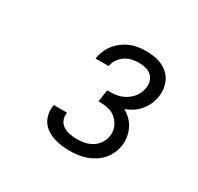

<svg xmlns="http://www.w3.org/2000/svg" viewBox="-119 -985 837 810"><g transform="rotate(30 300.0 -580.0)"><path d="M307 -317Q287 -317 267 -319.5Q247 -322 228.5 -328Q210 -334 194 -344.5Q178 -355 167.5 -370.5Q157 -386 153 -405.5Q149 -425 152 -445Q152 -447 152.5 -448.5Q153 -450 153 -451H217Q217 -450 217 -449.5Q217 -449 217 -448Q214 -431 221 -415Q228 -399 242 -390.5Q256 -382 273 -378.5Q290 -375 307 -375Q325 -375 344 -378.5Q363 -382 380 -392Q397 -402 408.5 -418.5Q420 -435 423 -454Q426 -469 423 -484.5Q420 -500 412.5 -512.5Q405 -525 394 -535Q383 -545 368.5 -550.5Q354 -556 338.5 -557.5Q323 -559 308 -559L317 -617Q332 -617 346.5 -618Q361 -619 375.5 -623Q390 -627 403 -635Q416 -643 427 -654Q438 -665 445 -679Q452 -693 454 -707Q457 -724 452.5 -740Q448 -756 436.5 -766.5Q425 -777 409 -781Q393 -785 376 -785Q359 -785 342 -781.5Q325 -778 309.5 -767.5Q294 -757 284 -742Q274 -727 271 -709H207Q210 -729 217.5 -747Q225 -765 237.5 -781Q250 -797 266.5 -809.5Q283 -822 301 -829.5Q319 -837 338 -840Q357 -843 376 -843Q397 -843 417 -840Q437 -837 454.5 -829Q472 -821 486.5 -808Q501 -795 509 -777.5Q517 -760 519.5 -740Q522 -720 518 -700Q515 -681 506.5 -663Q498 -645 485 -629.5Q472 -614 455 -603Q438 -592 419 -585Q437 -575 451.5 -560.5Q466 -546 475 -527.5Q484 -509 487.5 -487.5Q491 -466 487 -444Q484 -424 475 -405.5Q466 -387 452.5 -372Q439 -357 421 -346Q403 -335 384 -328.5Q365 -322 345.5 -319.5Q326 -317 307 -317Z"/></g></svg>

Font: Iosevka Curly Slab LtExObl
Style: Regular
Weight: 300
Width: 7
Italic angle: -9°
Monospace: yes
Designer: Belleve Invis
Foundry: Belleve Invis
Version: Version 11.1.0; ttfautohint (v1.8.3)